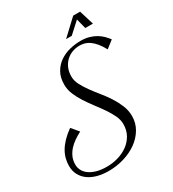

<svg xmlns="http://www.w3.org/2000/svg" viewBox="-242 -953 966 1073"><g transform="rotate(-30 241.5 -417.0)"><path d="M474.1 -583Q458.5 -611.8 442.9 -630.6Q427.2 -649.4 411.6 -660.4Q396 -671.4 379.9 -675.8Q363.8 -680.2 347.2 -680.2Q323.7 -680.2 301.3 -672.1Q278.8 -664.1 261.2 -647.9Q243.7 -631.8 232.9 -607.9Q222.2 -584 222.2 -552.7Q222.2 -526.4 235.8 -499.5Q249.5 -472.7 269.8 -444.6Q290 -416.5 314 -387.2Q337.9 -357.9 358.2 -326.7Q378.4 -295.4 392.1 -262Q405.8 -228.5 405.8 -192.9Q405.8 -147.5 383.5 -110.1Q361.3 -72.8 324.5 -46.4Q287.6 -20 239.7 -5.6Q191.9 8.8 140.6 8.8Q101.6 8.8 68.6 0Q35.6 -8.8 11.7 -26.1Q-12.2 -43.5 -25.6 -68.6Q-39.1 -93.8 -39.1 -127Q-39.1 -150.4 -33.2 -173.3Q-27.3 -196.3 -14.2 -218.8Q-1 -241.2 20.5 -263.7Q42 -286.1 72.8 -308.1L111.3 -262.2Q88.4 -250.5 67.4 -236.1Q46.4 -221.7 30.3 -203.6Q14.2 -185.5 4.6 -163.8Q-4.9 -142.1 -4.9 -115.7Q-4.9 -97.2 3.4 -79.6Q11.7 -62 29.8 -48.1Q47.9 -34.2 76.2 -25.6Q104.5 -17.1 144 -17.1Q180.2 -17.1 215.6 -27.3Q251 -37.6 278.8 -57.6Q306.6 -77.6 324 -107.9Q341.3 -138.2 341.3 -178.7Q341.3 -205.1 328.4 -232.9Q315.4 -260.7 295.7 -289.6Q275.9 -318.4 253.2 -348.1Q230.5 -377.9 210.7 -408.4Q190.9 -439 178 -470Q165 -501 165 -532.7Q165 -579.6 183.6 -611.6Q202.1 -643.6 231.4 -663.3Q260.7 -683.1 296.1 -691.7Q331.5 -700.2 365.2 -700.2Q396.5 -700.2 420.7 -693.1Q444.8 -686 463.6 -674.8Q482.4 -663.6 496.6 -649.2Q510.7 -634.8 522 -620.1ZM425.3 -749 408.7 -813.5 337.9 -749H301.3L401.4 -842.8H445.8L474.6 -749Z"/></g></svg>

Font: Dynalight
Style: Regular
Weight: 400
Version: Version 1.000